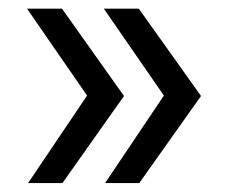

<svg xmlns="http://www.w3.org/2000/svg" viewBox="-20 -488 528 437"><path d="M219.2 -71.3 353 -270.5 216.3 -468.3H295.9L437.5 -269.5L296.9 -71.3ZM43.9 -71.3 178.2 -270.5 41.5 -468.3H121.1L262.2 -269.5L122.1 -71.3Z"/></svg>

Font: Comme
Style: Regular
Weight: 400
Designer: Vernon Adams
Foundry: Vernon Adams
Version: Version 1.000;gftools[0.9.27]